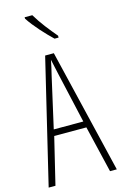

<svg xmlns="http://www.w3.org/2000/svg" viewBox="-141 -1008 673 1067"><g transform="rotate(-15 196.0 -474.5)"><path d="M160 -949H116V-941C147 -892 207 -828 246 -791H269V-802C232 -846 192 -895 160 -949ZM353 0H392L221 -714H171L0 0H39L104 -269H289ZM215 -596 281 -305H111L177 -597C185 -631 191 -654 196 -683C202 -654 207 -630 215 -596Z"/></g></svg>

Font: Noto Sans Armenian ExtraCondensed ExtraLight
Style: Regular
Weight: 200
Width: 2
Designer: Monotype Design Team
Foundry: Monotype Imaging Inc.
Version: Version 2.008